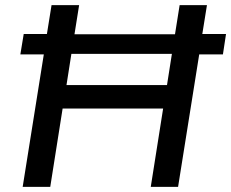

<svg xmlns="http://www.w3.org/2000/svg" viewBox="-20 -725 897 745"><path d="M68 0 150 -514H59L72 -593H162L180 -705H287L269 -592H659L677 -705H783L765 -593H857L845 -514H753L671 0H565L613 -304H223L175 0ZM238 -395H628L647 -516H257Z"/></svg>

Font: Nunito Sans 10pt SemiBold
Style: Italic
Weight: 600
Italic angle: -9°
Designer: Vernon Adams
Foundry: Vernon Adams
Version: Version 3.101;gftools[0.9.27]